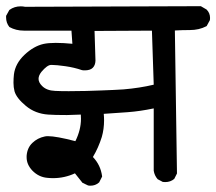

<svg xmlns="http://www.w3.org/2000/svg" viewBox="-28 -584 700 621"><path d="M214.4 -23.4Q180.7 -7.8 143.6 -7.8Q134.3 -7.8 125 -8.8Q97.2 -11.2 76.7 -32.2Q58.1 -51.8 58.1 -75.2Q58.1 -77.6 58.1 -80.1Q60.1 -106 76.7 -121.8Q93.3 -137.7 116.7 -142.6Q121.1 -143.6 127 -143.6Q153.8 -143.6 215.8 -127.4Q233.9 -164.1 233.9 -199.7Q233.9 -206.5 233.4 -213.4Q201.7 -211.9 188.5 -211.9Q148.4 -211.9 127.9 -213.4Q85.9 -216.3 55.7 -241.5Q25.4 -266.6 19 -288.6Q15.6 -301.8 15.6 -316.2Q15.6 -330.6 17.1 -343.8Q21.5 -378.4 51 -406.5Q80.6 -434.6 112.8 -441.9Q128.4 -445.3 152.3 -445.3Q176.3 -445.3 206.1 -442.4L203.1 -484.9H53.7Q51.8 -484.9 49.3 -484.9Q23.4 -484.9 2.4 -496.6Q-8.3 -509.8 -8.3 -527.8Q-8.3 -529.8 -8.3 -532.7L2 -551.3L2.9 -552.2Q18.6 -563.5 39.1 -563.5Q45.9 -563.5 53.2 -562L621.6 -564L640.1 -553.2Q651.4 -542 651.4 -525.9Q651.4 -522.9 650.9 -519L640.6 -500L639.2 -499Q615.7 -486.8 586.4 -486.8Q561.5 -486.8 537.6 -485.4L544.4 -22.9L535.6 -5.4Q523.4 4.9 506.3 4.9Q502.9 4.9 498.5 4.4L481.9 -4.4Q471.7 -16.1 469.2 -31.7V-233.4Q424.8 -224.1 385.7 -221.2L307.6 -215.8Q308.6 -205.1 308.6 -194.8Q308.6 -166.5 301.3 -141.1Q290.5 -106.4 272.5 -76.2Q297.4 -50.3 302.2 -14.2V-12.7L292.5 6.3L291.5 6.8Q280.3 16.6 264.6 16.6Q258.3 16.6 256.3 15.6L238.8 7.3Q227.5 -6.8 214.4 -23.4ZM246.1 -356.4Q238.8 -356.4 236.3 -357.4Q212.4 -365.7 183.3 -369.9Q154.3 -374 139.6 -374Q138.2 -374 136.7 -374Q124.5 -373.5 106 -351.6Q96.7 -339.8 96.7 -329.1Q96.7 -317.4 107.9 -306.2Q122.6 -291 150.4 -290Q168 -289.1 194.3 -289.1Q220.7 -289.1 250.2 -289.8Q279.8 -290.5 300.8 -291.5Q343.3 -293 371.6 -294.9Q423.8 -299.3 469.2 -310.1L463.4 -484.9L277.8 -483.9L280.8 -387.7Q280.3 -373 272 -364.7Q263.7 -356.4 246.1 -356.4Z"/></svg>

Font: Bakudai
Style: Medium
Weight: 500
Version: Version 1.48